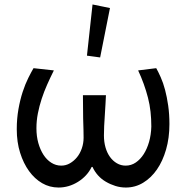

<svg xmlns="http://www.w3.org/2000/svg" viewBox="-20 -831 837 859"><path d="M55 -253Q55 -300 62.5 -342.5Q70 -385 81.5 -420Q93 -455 106.5 -482Q120 -509 130 -526L221 -516Q205 -484 191 -452.5Q177 -421 166.5 -389Q156 -357 149.5 -324Q143 -291 143 -257Q143 -221 151.5 -191Q160 -161 174.5 -138.5Q189 -116 209.5 -103Q230 -90 254 -90Q275 -90 293 -100.5Q311 -111 324.5 -127.5Q338 -144 346 -167Q354 -190 354 -215Q354 -226 353.5 -249.5Q353 -273 352 -301Q351 -386 351 -405H454Q453 -390 452 -366Q451 -342 449 -316.5Q447 -291 446 -266.5Q445 -242 445 -225Q445 -196 452 -171.5Q459 -147 472 -129Q485 -111 503 -100.5Q521 -90 542 -90Q567 -90 587.5 -104Q608 -118 623 -141.5Q638 -165 647 -196.5Q656 -228 657 -265Q657 -299 653.5 -331Q650 -363 642 -394Q634 -425 623 -455.5Q612 -486 598 -516L679 -526Q688 -510 699 -485.5Q710 -461 718.5 -429Q727 -397 732.5 -358.5Q738 -320 738 -276Q738 -214 723 -162Q708 -110 682 -72.5Q656 -35 620.5 -13.5Q585 8 543 8Q519 8 496.5 1Q474 -6 453.5 -18Q433 -30 418 -47Q403 -64 394 -84H390Q370 -43 329 -17.5Q288 8 242 8Q202 8 168.5 -11.5Q135 -31 110 -65.5Q85 -100 70 -147.5Q55 -195 55 -253ZM472 -795 428 -574 369 -582 394 -811Z"/></svg>

Font: Rising Sun Medium
Style: Regular
Weight: 500
Designer: Matt McInerney, Pablo Impallari, Rodrigo Fuenzalida (Raleway font), Stephen Hutchings (Greek), Cristiano Sobral (main ch
Foundry: The Rising Sun Project Authors
Version: Version 4.327; ttfautohint (v1.8.4.7-5d5b-dirty)